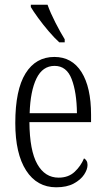

<svg xmlns="http://www.w3.org/2000/svg" viewBox="-20 -786 447 816"><path d="M219 10Q137 10 91 -61.5Q45 -133 45 -263Q45 -404 88.5 -474Q132 -544 211 -544Q286 -544 326.5 -479.5Q367 -415 367 -298V-267H105Q106 -146 138.5 -88.5Q171 -31 229 -31Q271 -31 297.5 -56Q324 -81 337 -113Q343 -110 347.5 -103Q352 -96 352 -85Q352 -66 337.5 -44Q323 -22 293.5 -6Q264 10 219 10ZM307 -305Q306 -394 284.5 -450Q263 -506 212 -506Q161 -506 135 -452.5Q109 -399 106 -305ZM232 -606Q212 -624 187.5 -652.5Q163 -681 142 -710Q121 -739 111 -756V-766H182Q194 -732 215.5 -690Q237 -648 255 -619V-606Z"/></svg>

Font: Noto Serif Sinhala ExtraCondensed Light
Style: Regular
Weight: 300
Width: 2
Designer: Jelle Bosma - Monotype Design Team
Foundry: Monotype Imaging Inc.
Version: Version 2.007; ttfautohint (v1.8.4.7-5d5b)